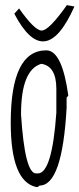

<svg xmlns="http://www.w3.org/2000/svg" viewBox="-20 -728 317 767"><path d="M165 -526.9Q228 -526.9 252.9 -346.2L246.1 -337.9V-297.9Q229 13.2 138.2 13.2L130.9 19H124Q22.9 -3.9 22.9 -237.8Q22.9 -526.9 165 -526.9ZM64 -271Q79.1 -35.2 124 -35.2H130.9Q188 -35.2 205.1 -277.8V-373Q205.1 -463.9 145 -473.1Q64 -449.2 64 -271ZM37.1 -673.3 56.2 -694.3Q117.2 -607.4 145.8 -606Q174.3 -604.5 247.1 -707.5L277.3 -702.1Q160.2 -438.5 37.1 -673.3Z"/></svg>

Font: Loved by the King
Style: Regular
Weight: 400
Designer: Kimberly Geswein
Foundry: Kimberly Geswein
Version: Version 1.002 2006